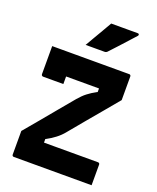

<svg xmlns="http://www.w3.org/2000/svg" viewBox="-169 -1047 939 1146"><g transform="rotate(20 300.0 -473.5)"><path d="M555 0H61Q56 0 53 -3Q50 -6 50 -11V-161Q91 -209 131 -257.5Q171 -306 211.5 -354.5Q252 -403 292 -451Q304 -465 316 -477Q328 -489 340.5 -498.5Q353 -508 366 -516.5Q379 -525 393.5 -532.5Q408 -540 424 -548L399 -512V-584L414 -558Q361 -558 326 -558Q291 -558 266 -558Q241 -558 217 -558H181Q148 -558 123.5 -567.5Q99 -577 82.5 -595.5Q66 -614 58 -640Q50 -666 50 -700H539Q543 -700 545 -698.5Q547 -697 548.5 -695Q550 -693 550 -689V-539Q510 -491 469.5 -442.5Q429 -394 388.5 -346Q348 -298 308 -249Q296 -234 284 -222.5Q272 -211 259.5 -201.5Q247 -192 234 -183.5Q221 -175 206.5 -167.5Q192 -160 176 -152L201 -188V-116L185 -142Q238 -142 286 -142Q334 -142 375.5 -142Q417 -142 450 -142H544Q549 -142 552 -139Q555 -136 555 -131Q555 -98 555 -65.5Q555 -33 555 0ZM190 -510Q156 -510 126 -510Q96 -510 61 -510Q58 -510 55.5 -511.5Q53 -513 51.5 -515.5Q50 -518 50 -521Q50 -538 50 -561Q50 -584 50 -610Q50 -636 50 -659.5Q50 -683 50 -700Q106 -700 136.5 -688Q167 -676 178.5 -649.5Q190 -623 190 -579Q190 -570 190 -557Q190 -544 190 -531.5Q190 -519 190 -510ZM335 -947Q377 -947 401 -947Q425 -947 447 -947Q469 -947 504 -947Q510 -947 512 -942.5Q514 -938 510 -933Q491 -912 476.5 -896Q462 -880 448 -864.5Q434 -849 416 -829.5Q398 -810 371 -781Q369 -779 365 -777Q361 -775 355 -775Q324 -775 304.5 -775Q285 -775 269.5 -775Q254 -775 235 -775Q253 -806 269 -833.5Q285 -861 301.5 -889Q318 -917 335 -947Z"/></g></svg>

Font: Recursive ExtraBold
Style: Regular
Weight: 800
Version: Version 1.085